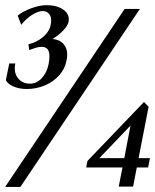

<svg xmlns="http://www.w3.org/2000/svg" viewBox="-25 -735 609 755"><path d="M-4.8 0 465.2 -700H525.2L55.2 0ZM441.8 -1.2 458 -83.2 466.4 -76.4H313.8L319 -102.2L541.2 -334L559.4 -315.2L519 -108.2L509.4 -113.2H564.6L557.4 -76.4H508.8L513.6 -80.2L498.4 -1.2ZM358.6 -105.6 359.4 -113.2H487.2L461 -98.6L491.2 -256.8L502.8 -256.6ZM79.6 -385Q51.6 -385 28.5 -394.7Q5.4 -404.4 -2 -419.8L11.4 -485.4H35.2Q28.2 -450.4 45.2 -428.2Q62.2 -406 93.2 -406Q118.8 -406 139 -427.4Q159.2 -448.8 166.2 -483.2Q172.8 -519 165.9 -534.9Q159 -550.8 138.8 -550.8Q124.4 -550.8 107.2 -544.2L90 -538.2L86.8 -561Q117.8 -567.6 143.4 -588.8Q169 -610 174.2 -637.2Q179.8 -663 170.4 -677.3Q161 -691.6 143.6 -691.6Q126.4 -691.6 103.3 -677.9Q80.2 -664.2 58.4 -637.6L44.4 -673.6Q64 -689.8 97.2 -702.2Q130.4 -714.6 157.6 -714.6Q200.8 -714.6 225.4 -696.1Q250 -677.6 244.6 -649.2Q241.6 -634.4 224.2 -615.8Q206.8 -597.2 179.2 -580.2L179.6 -581.8Q212.4 -579.6 228.4 -557.5Q244.4 -535.4 236.6 -497.2Q230.6 -464.6 208 -439.1Q185.4 -413.6 151.7 -399.3Q118 -385 79.6 -385Z"/></svg>

Font: Wittgenstein
Style: Italic
Weight: 400
Italic angle: -11°
Designer: Jörg Drees
Foundry: Jörg Drees
Version: Version 1.500